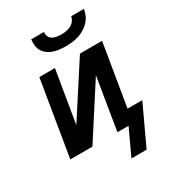

<svg xmlns="http://www.w3.org/2000/svg" viewBox="-217 -856 1033 1150"><g transform="rotate(-30 300.0 -281.0)"><path d="M343 -600Q321 -600 300 -602.5Q279 -605 259.5 -611.5Q240 -618 223.5 -630Q207 -642 196.5 -659Q186 -676 183.5 -697Q181 -718 184 -740H272Q270 -724 276 -709.5Q282 -695 295 -687.5Q308 -680 323.5 -677.5Q339 -675 355 -675Q371 -675 387.5 -677.5Q404 -680 420 -687.5Q436 -695 447 -709.5Q458 -724 460 -740H548Q545 -718 535.5 -697Q526 -676 509.5 -659Q493 -642 472.5 -630Q452 -618 430.5 -611.5Q409 -605 387 -602.5Q365 -600 343 -600ZM452 178H347L430 0H353L412 -360L180 0H27L113 -520H221L161 -160L394 -520H547L476 -92H578Z"/></g></svg>

Font: Iosevka Aile Semibold Oblique
Style: Regular
Weight: 600
Italic angle: -9°
Designer: Belleve Invis
Foundry: Belleve Invis
Version: Version 31.1.0; ttfautohint (v1.8.4)